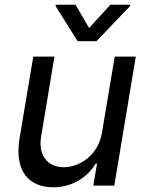

<svg xmlns="http://www.w3.org/2000/svg" viewBox="-20 -785 625 812"><path d="M411.2 -223.7C394.5 -123.9 311.8 -77.8 250 -77.8C181.5 -77.8 141 -127.8 153.8 -206.3L210.2 -545.5H120.7L62.5 -198.9C40.1 -60.7 102.3 7.1 205.3 7.1C287.6 7.1 350.5 -36.9 384.6 -93H390.3L374.6 0H463.4L554.3 -545.5H465.2ZM215.2 -759.2 308.2 -610.8H388.1L529.8 -759.2L530.5 -764.9H446.7L356.9 -666.5L299.4 -764.9H215.9Z"/></svg>

Font: Margiela Sans Text
Style: Italic
Weight: 400
Italic angle: -9.39999°
Designer: Stefan Endress, Andreas Faust
Version: Version 1.100;FEAKit 1.0